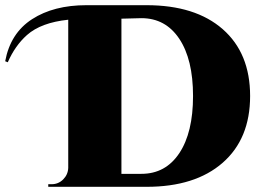

<svg xmlns="http://www.w3.org/2000/svg" viewBox="-119 -720 1017 740"><path d="M446 0H67V-10H80Q106 -10 124.5 -28.5Q143 -47 144 -73V-644Q39 -633 -15 -585Q-61 -544 -89 -480L-99 -484Q-79 -592 4.5 -646Q88 -700 214 -700H446Q634 -700 739.5 -607.5Q845 -515 845 -350Q845 -185 739 -92.5Q633 0 446 0ZM349 -50H426Q426 -50 426 -50Q519 -50 572 -129.5Q625 -209 625 -350Q625 -491 572 -570.5Q519 -650 426 -650L349 -648Z"/></svg>

Font: Cinzel Decorative Black
Style: Regular
Weight: 900
Designer: Natanael Gama
Version: Version 1.002;PS 001.002;hotconv 1.0.56;makeotf.lib2.0.21325